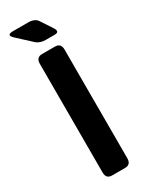

<svg xmlns="http://www.w3.org/2000/svg" viewBox="-225 -916 750 959"><g transform="rotate(-30 149.5 -436.0)"><path d="M214.4 -752H164.1Q129.9 -752 109.9 -770.5L32.7 -841.8Q0.5 -871.6 44.4 -871.6H130.4Q168.5 -871.6 183.6 -848.6L226.6 -783.2Q247.1 -752 214.4 -752ZM112.3 0Q78.1 0 78.1 -36.6V-663.6Q78.1 -700.2 112.3 -700.2H186.5Q220.7 -700.2 220.7 -663.6V-36.6Q220.7 0 186.5 0Z"/></g></svg>

Font: Istok
Style: Bold
Weight: 700
Designer: Andrey V. Panov
Foundry: Andrey V. Panov
Version: Version 1.0.1